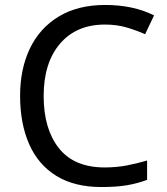

<svg xmlns="http://www.w3.org/2000/svg" viewBox="-20 -744 672 774"><path d="M403 -645Q288 -645 222 -568Q156 -491 156 -357Q156 -224 217.5 -146.5Q279 -69 402 -69Q449 -69 491 -77Q533 -85 573 -97V-19Q533 -4 490.5 3Q448 10 389 10Q280 10 207 -35Q134 -80 97.5 -163Q61 -246 61 -358Q61 -466 100.5 -548.5Q140 -631 217 -677.5Q294 -724 404 -724Q517 -724 601 -682L565 -606Q532 -621 491.5 -633Q451 -645 403 -645Z"/></svg>

Font: Noto Sans Kharoshthi
Style: Regular
Weight: 400
Designer: Monotype Design Team
Foundry: Monotype Imaging Inc.
Version: Version 2.004; ttfautohint (v1.8.4.7-5d5b)